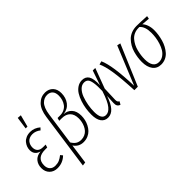

<svg xmlns="http://www.w3.org/2000/svg" viewBox="-41 -1433 2312 2312"><g transform="rotate(-45 1115.0 -277.0)"><path d="M262.2 -756.8 311 -752.9 271 -600.1H240.2ZM174.8 11.2Q112.8 11.2 74 -27.1Q35.2 -65.4 35.2 -127.9Q35.2 -188.5 69.3 -229.5Q103.5 -270.5 170.9 -276.9Q88.9 -299.3 88.9 -379.9Q88.9 -407.2 98.6 -433.3Q108.4 -459.5 127 -481.9Q145.5 -504.4 177 -518.3Q208.5 -532.2 248 -532.2Q317.9 -532.2 375 -482.9L350.1 -456.1Q302.2 -494.1 248 -494.1Q218.8 -494.1 196 -484.1Q173.3 -474.1 160.4 -457.3Q147.5 -440.4 141.1 -420.9Q134.8 -401.4 134.8 -379.9Q134.8 -338.4 158.4 -315.2Q182.1 -292 231 -292H272.9L261.2 -253.9H224.1Q82 -253.9 82 -127.9Q82 -82 107.4 -55.4Q132.8 -28.8 176.8 -28.8Q215.8 -28.8 244.9 -41.5Q273.9 -54.2 306.2 -80.1L329.1 -51.8Q264.6 11.2 174.8 11.2Z M411.6 203.1 513.7 -520Q529.3 -633.3 583 -687.7Q636.7 -742.2 711.4 -741.2Q772.5 -739.7 809.1 -700.9Q845.7 -662.1 845.7 -596.2Q845.7 -518.1 804.4 -463.1Q763.2 -408.2 684.6 -397.9Q744.6 -396.5 784.2 -353.8Q823.7 -311 823.7 -234.9Q823.7 -200.7 816.2 -166.5Q808.6 -132.3 792 -100.1Q775.4 -67.9 752 -43.2Q728.5 -18.6 694.1 -3.7Q659.7 11.2 618.7 11.2Q537.6 11.2 492.7 -57.1L457.5 196.8ZM617.7 -28.8Q650.4 -28.8 677.7 -41.3Q705.1 -53.7 723.4 -74.2Q741.7 -94.7 754.2 -121.8Q766.6 -148.9 772.2 -176.8Q777.8 -204.6 777.8 -232.9Q777.8 -303.7 740.2 -341.3Q702.6 -378.9 633.8 -378.9H590.8L600.6 -417H643.6Q682.6 -417 713.6 -432.1Q744.6 -447.3 763.4 -472.7Q782.2 -498 792 -529.5Q801.8 -561 801.8 -596.2Q801.8 -647.9 777.8 -674.8Q753.9 -701.7 710.4 -703.1Q683.6 -703.6 660.4 -694.3Q637.2 -685.1 616.5 -664.6Q595.7 -644 580.6 -606.7Q565.4 -569.3 558.6 -518.1L499.5 -102.1Q522.9 -63.5 550.5 -46.1Q578.1 -28.8 617.7 -28.8Z M1129.4 -532.2Q1189.5 -532.2 1217.3 -487.5Q1245.1 -442.9 1240.7 -334L1304.7 -522H1347.7L1252.4 -266.1L1245.6 -81.1Q1245.6 -58.6 1251.7 -48.3Q1257.8 -38.1 1270.5 -32.2L1249.5 5.9Q1200.7 -6.8 1204.6 -68.8L1210.4 -184.1Q1176.8 -84 1134 -36.4Q1091.3 11.2 1034.7 11.2Q979 11.2 947.8 -32.5Q916.5 -76.2 916.5 -158.2Q916.5 -206.1 923.8 -256.1Q931.2 -306.2 948 -356.2Q964.8 -406.2 988.8 -445.1Q1012.7 -483.9 1049.3 -508.1Q1085.9 -532.2 1129.4 -532.2ZM1127.4 -494.1Q1086.9 -494.1 1054.2 -460.9Q1021.5 -427.7 1002.4 -376.2Q983.4 -324.7 973.4 -268.1Q963.4 -211.4 963.4 -158.2Q963.4 -28.8 1038.6 -28.8Q1061 -28.8 1081.5 -39.8Q1102.1 -50.8 1124 -76.9Q1146 -103 1168 -150.1Q1189.9 -197.3 1211.4 -265.1Q1213.9 -356 1205.6 -405.8Q1197.3 -455.6 1179 -474.9Q1160.6 -494.1 1127.4 -494.1Z M1456.1 -526.9Q1515.6 -397.9 1526.9 -39.1L1727.1 -527.8L1770 -518.1L1550.3 0H1491.2Q1481 -212.4 1462.2 -333Q1443.4 -453.6 1413.1 -515.1Z M1940.9 11.2Q1871.1 11.2 1833 -39.3Q1794.9 -89.8 1794.9 -178.2Q1794.9 -213.4 1800 -250Q1805.2 -286.6 1816.4 -327.1Q1827.6 -367.7 1848.1 -402.8Q1868.7 -438 1896.5 -466.8Q1924.3 -495.6 1965.8 -512.2Q2007.3 -528.8 2057.1 -528.8Q2118.2 -528.8 2230 -522L2223.1 -484.9L2120.1 -493.2Q2143.6 -469.7 2157.7 -429.9Q2171.9 -390.1 2171.9 -340.8Q2171.9 -304.7 2166.3 -266.1Q2160.6 -227.5 2149.4 -187.5Q2138.2 -147.5 2119.1 -112.1Q2100.1 -76.7 2075.4 -48.8Q2050.8 -21 2016.1 -4.9Q1981.4 11.2 1940.9 11.2ZM1941.9 -28.8Q1981.9 -28.8 2014.2 -50.8Q2046.4 -72.8 2066.7 -106.4Q2086.9 -140.1 2100.6 -183.3Q2114.3 -226.6 2119.6 -266.4Q2125 -306.2 2125 -342.8Q2125 -450.7 2071.8 -495.1H2057.1Q2015.6 -495.1 1981.4 -479.5Q1947.3 -463.9 1924.3 -437Q1901.4 -410.2 1884.8 -377.7Q1868.2 -345.2 1859.1 -308.1Q1850.1 -271 1845.9 -238.3Q1841.8 -205.6 1841.8 -174.8Q1841.8 -102.5 1867.4 -65.7Q1893.1 -28.8 1941.9 -28.8Z"/></g></svg>

Font: Fira Sans Compressed ExtraLight
Style: Italic
Weight: 250
Width: 3
Italic angle: -8°
Designer: Carrois Corporate & Edenspiekermann AG
Foundry: Carrois Corporate GbR & Edenspiekermann AG
Version: Version 4.203;PS 004.203;hotconv 1.0.88;makeotf.lib2.5.64775